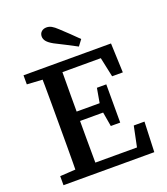

<svg xmlns="http://www.w3.org/2000/svg" viewBox="-157 -987 950 1095"><g transform="rotate(-20 318.0 -439.5)"><path d="M38 0V-55L171 -63H185V0ZM131 0Q132 -51 132.5 -102Q133 -153 133 -205Q133 -257 133 -309V-359Q133 -410 133 -461.5Q133 -513 132.5 -564.5Q132 -616 131 -667H253Q253 -616 252.5 -565Q252 -514 252 -462.5Q252 -411 252 -359V-314Q252 -260 252 -207.5Q252 -155 252.5 -103.5Q253 -52 253 0ZM192 0V-59H538L498 -23L531 -183H596L589 0ZM192 -312V-369H430V-312ZM407 -225 389 -330V-354L407 -457H464V-225ZM38 -612V-667H185V-604H171ZM511 -489 478 -644 519 -608H192V-667H569L576 -489ZM418 -749 391 -713Q358 -730 326 -747Q294 -764 261 -780Q234 -795 222.5 -809Q211 -823 211 -839Q211 -857 223 -868Q235 -879 254 -879Q270 -879 284.5 -871Q299 -863 319 -844Q344 -821 369 -797Q394 -773 418 -749Z"/></g></svg>

Font: Source Serif 4 Medium
Style: Regular
Weight: 500
Designer: Frank Grießhammer
Foundry: Adobe Systems Incorporated
Version: Version 4.004;hotconv 1.0.116;makeotfexe 2.5.65601